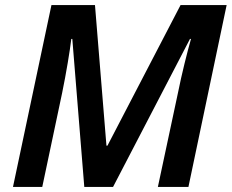

<svg xmlns="http://www.w3.org/2000/svg" viewBox="-20 -734 910 754"><path d="M31 0H146L224 -369C240 -446 255 -538 260 -581H264L311 0H424L726 -581H730C715 -528 694 -445 679 -370L600 0H720L870 -714H689L402 -162H398L353 -714H182Z"/></svg>

Font: Noto Sans SemiBold
Style: Italic
Weight: 600
Italic angle: -12°
Designer: Monotype Design Team
Foundry: Monotype Imaging Inc.
Version: Version 2.013